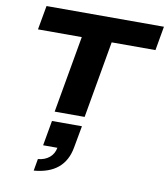

<svg xmlns="http://www.w3.org/2000/svg" viewBox="-112 -781 1123 1288"><g transform="rotate(10 449.5 -137.0)"><path d="M275.9 0 368.2 -523.9H69.8L99.1 -688H898.9L870.1 -523.9H571.8L480 0ZM206.1 414.1 220.2 333Q267.6 328.6 298.1 303Q328.6 277.3 335.9 235.8H238.8L269 64.9H473.1L445.8 214.8Q413.1 397.5 206.1 414.1Z"/></g></svg>

Font: Archivo Expanded ExtraBold
Style: Italic
Weight: 800
Width: 7
Italic angle: -10°
Designer: Hector Gatti
Foundry: Omnibus-Type
Version: Version 2.001